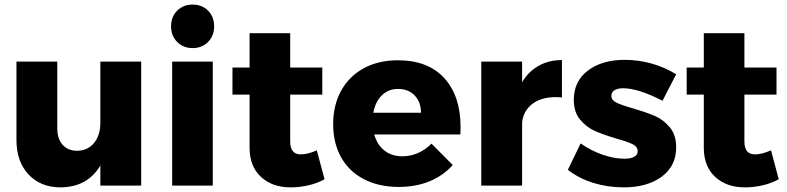

<svg xmlns="http://www.w3.org/2000/svg" viewBox="-20 -810 3436 838"><path d="M596.2 -541V0H418V-87.9Q362.8 6.3 245.1 7.8Q157.2 7.8 104.5 -48.6Q51.8 -105 51.8 -199.2V-541H230V-250Q230 -204.1 253.4 -178Q276.9 -151.9 316.9 -151.9Q363.8 -152.8 390.9 -186.5Q418 -220.2 418 -273.9V-541Z M726.6 0ZM731.4 -541H908.7V0H731.4ZM914.6 -694.8Q914.6 -653.8 888.2 -627Q861.8 -600.1 820.8 -600.1Q779.8 -600.1 753.2 -627Q726.6 -653.8 726.6 -694.8Q726.6 -736.8 753.2 -763.4Q779.8 -790 820.8 -790Q861.8 -790 888.2 -763.4Q914.6 -736.8 914.6 -694.8Z M1396.5 -27.8Q1366.7 -10.7 1327.6 -1.5Q1288.6 7.8 1248.5 7.8Q1168.5 7.8 1118.9 -38.1Q1069.3 -84 1069.3 -165V-397H994.6V-515.1H1069.3V-665H1246.6V-515.1H1386.7V-397H1246.6V-192.9Q1246.6 -135.7 1293.5 -136.2Q1322.3 -136.2 1362.8 -153.8Z M1990.2 -254.9Q1990.2 -233.9 1989.3 -223.1H1613.3Q1626.5 -177.2 1658.2 -152.6Q1689.9 -127.9 1736.3 -127.9Q1771.5 -127.9 1803.7 -141.8Q1835.9 -155.8 1863.3 -183.1L1956.1 -89.8Q1914.1 -43 1854.5 -18.6Q1794.9 5.9 1720.2 5.9Q1633.3 5.9 1568.1 -28.1Q1502.9 -62 1468.5 -124Q1434.1 -186 1434.1 -268.1Q1434.1 -351.1 1469.2 -414.6Q1504.4 -478 1568.4 -512.5Q1632.3 -546.9 1716.3 -546.9Q1848.1 -546.9 1919.2 -469Q1990.2 -391.1 1990.2 -254.9ZM1817.4 -317.9Q1817.4 -364.7 1789.8 -393.3Q1762.2 -421.9 1717.3 -421.9Q1675.3 -421.9 1646.7 -394Q1618.2 -366.2 1609.4 -317.9Z M2432.6 -547.9V-384.8Q2423.8 -385.7 2405.8 -386.2Q2342.8 -386.2 2303.7 -356.7Q2264.6 -327.1 2258.8 -275.9V0H2080.6V-541H2258.8V-451.2Q2286.6 -498 2331.1 -522.9Q2375.5 -547.9 2432.6 -547.9Z M2699.2 -424.8Q2676.3 -424.8 2662.4 -416.5Q2648.4 -408.2 2648.4 -391.1Q2648.4 -373 2670.4 -362.1Q2692.4 -351.1 2740.2 -337.9Q2798.3 -320.8 2836.9 -304.4Q2875.5 -288.1 2903.3 -254.6Q2931.2 -221.2 2931.2 -167Q2931.2 -85 2867.7 -38.6Q2804.2 7.8 2702.1 7.8Q2633.3 7.8 2570.3 -11.5Q2507.3 -30.8 2458.5 -68.8L2514.2 -184.1Q2560.1 -151.9 2610.8 -134.5Q2661.6 -117.2 2706.5 -117.2Q2732.4 -117.2 2747.8 -125.5Q2763.2 -133.8 2763.2 -149.9Q2763.2 -169.9 2740.7 -180.9Q2718.3 -191.9 2670.4 -205.1Q2613.3 -222.2 2576.4 -238.5Q2539.6 -254.9 2512 -287.8Q2484.4 -320.8 2484.4 -374Q2484.4 -456.1 2546.4 -502.4Q2608.4 -548.8 2706.5 -548.8Q2765.6 -548.8 2823 -533Q2880.4 -517.1 2931.2 -485.8L2871.6 -370.1Q2766.1 -424.8 2699.2 -424.8Z M3378.9 -27.8Q3349.1 -10.7 3310.1 -1.5Q3271 7.8 3231 7.8Q3150.9 7.8 3101.3 -38.1Q3051.8 -84 3051.8 -165V-397H2977.1V-515.1H3051.8V-665H3229V-515.1H3369.1V-397H3229V-192.9Q3229 -135.7 3275.9 -136.2Q3304.7 -136.2 3345.2 -153.8Z"/></svg>

Font: Argentum Sans
Style: Bold
Weight: 700
Designer: Julieta Ulanovsky (Modified by Cristiano Sobral)
Foundry: Julieta Ulanovsky
Version: Version 1.000; ttfautohint (v1.5.65-e2d9)